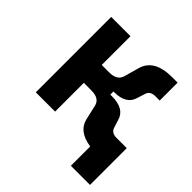

<svg xmlns="http://www.w3.org/2000/svg" viewBox="-173 -660 932 932"><g transform="rotate(45 293.0 -194.0)"><path d="M73.7 0V-517.6H206.1V-320.3H258.3Q312 -320.3 322.8 -360.4L344.2 -437Q368.2 -520 489.7 -520H527.3V-397H498Q462.9 -397 454.6 -370.6L441.4 -329.1Q424.8 -269.5 342.8 -269.5H337.4V-248H347.7Q434.6 -248 451.2 -188.5L464.4 -147Q472.7 -120.6 507.8 -120.6H577.6V131.8H446.3V-1Q356 -14.2 340.3 -80.6L322.8 -157.2Q313.5 -197.3 258.3 -197.3H206.1V0Z"/></g></svg>

Font: Caskaydia Cove
Style: Bold
Weight: 700
Monospace: yes
Designer: Aaron Bell
Foundry: Saja Typeworks
Version: Version 4.300; ttfautohint (v1.8.3)